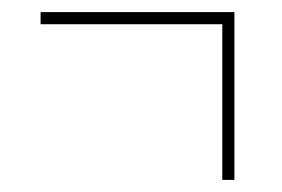

<svg xmlns="http://www.w3.org/2000/svg" viewBox="-20 -396 465 317"><path d="M347 -99V-356H47V-376H367V-99Z"/></svg>

Font: Noto Serif Display ExtraCondensed Medium
Style: Regular
Weight: 500
Width: 2
Designer: Monotype Design Team
Foundry: Monotype Imaging Inc.
Version: Version 2.009